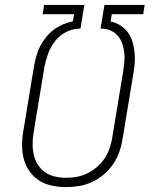

<svg xmlns="http://www.w3.org/2000/svg" viewBox="-20 -755 640 783"><path d="M249 8Q220 8 191.5 2Q163 -4 140 -18.5Q117 -33 101 -55.5Q85 -78 77.5 -105Q70 -132 70 -161.5Q70 -191 75 -220L119 -487Q123 -507 128.5 -527.5Q134 -548 144 -567Q154 -586 168 -603.5Q182 -621 199.5 -634Q217 -647 237 -655.5Q257 -664 277 -668L282 -697H154L160 -735H324L308 -638H297Q270 -636 244.5 -621.5Q219 -607 202 -584Q185 -561 175.5 -534Q166 -507 161 -481L117 -214Q113 -191 113 -168Q113 -145 118 -123.5Q123 -102 134.5 -83.5Q146 -65 164 -52.5Q182 -40 204.5 -35Q227 -30 250 -30Q272 -30 294 -34Q316 -38 337 -48.5Q358 -59 376.5 -75Q395 -91 407.5 -110.5Q420 -130 427.5 -152Q435 -174 438 -195L482 -462Q485 -481 487 -500.5Q489 -520 487 -538.5Q485 -557 479.5 -574.5Q474 -592 463 -606Q452 -620 435.5 -628.5Q419 -637 400 -638H390L406 -735H570L564 -697H436L431 -667Q452 -663 470.5 -651.5Q489 -640 501 -623.5Q513 -607 519.5 -586.5Q526 -566 528.5 -544.5Q531 -523 529.5 -500.5Q528 -478 524 -456L480 -189Q476 -163 467 -136.5Q458 -110 442 -86.5Q426 -63 404 -44Q382 -25 356 -13Q330 -1 303 3.5Q276 8 249 8Z"/></svg>

Font: Iosevka Aile Extralight
Style: Italic
Weight: 200
Italic angle: -9°
Designer: Belleve Invis
Foundry: Belleve Invis
Version: Version 31.1.0; ttfautohint (v1.8.4)